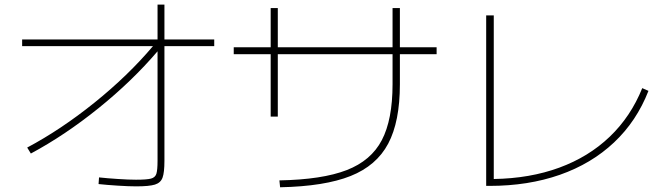

<svg xmlns="http://www.w3.org/2000/svg" viewBox="-20 -792 2852 817"><path d="M630.9 -595.7H74.2V-624H650.4V-772.5H679.7V-624H891.6V-595.7H679.7V-108.4Q679.7 -57.6 671.6 -35.9Q663.6 -14.2 639.4 -6.6Q615.2 1 559.6 1Q528.3 1 481.7 -2Q435.1 -4.9 399.4 -8.8L401.4 -37.1Q437.5 -33.2 482.7 -30.3Q527.8 -27.3 558.6 -27.3Q604.5 -27.3 622.3 -32Q640.1 -36.6 645.3 -52.2Q650.4 -67.9 650.4 -108.4V-573.7Q542 -446.8 399.4 -331.8Q256.8 -216.8 111.3 -138.7L95.7 -164.1Q239.7 -240.7 382.3 -355.5Q524.9 -470.2 630.9 -595.7Z M1650.4 -433.6V-561.5H1162.1V-295.9H1131.8V-561.5H974.6V-590.8H1131.8V-757.8H1162.1V-590.8H1650.4V-757.8H1681.6V-590.8H1837.9V-561.5H1681.6V-433.6Q1681.6 -274.4 1631.8 -180.7Q1582 -86.9 1471.7 -43Q1361.3 1 1171.9 4.9L1168.9 -24.4Q1351.1 -27.8 1455.1 -68.1Q1559.1 -108.4 1604.7 -195.6Q1650.4 -282.7 1650.4 -433.6Z M2048.8 -726.6H2081.1V-30.3Q2234.9 -32.7 2359.9 -78.6Q2484.9 -124.5 2574.5 -210.2Q2664.1 -295.9 2712.9 -417L2739.3 -405.3Q2689 -276.4 2592.8 -185.8Q2496.6 -95.2 2362.1 -48.1Q2227.5 -1 2063.5 -1H2048.8Z"/></svg>

Font: Pretendard JP Thin
Style: Regular
Weight: 100
Designer: Base glyphs from Inter by Rasmus Andersson; Hangeul glyphs from Noto Sans CJK(Source Han Sans) by Jang Soo-young and Kan
Foundry: Kil Hyung-jin
Version: Version 1.309